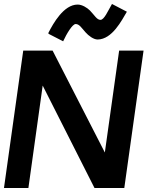

<svg xmlns="http://www.w3.org/2000/svg" viewBox="-35 -947 781 967"><path d="M346 -826C365 -826 376 -806 396 -784C411 -767 436 -748 457 -748C530 -749 578 -844 604 -888L529 -927C509 -893 490 -847 471 -847C453 -847 442 -869 418 -894C404 -908 379 -924 356 -924C286 -924 233 -829 209 -782V-777L283 -739C301 -778 330 -826 346 -826ZM82 -692 -15 0H108L180 -516L441 0H591L688 -692H565L493 -179L230 -692Z"/></svg>

Font: Cantarell
Style: BoldOblique
Weight: 700
Italic angle: -8°
Designer: Dave Crossland
Version: Version 0.024